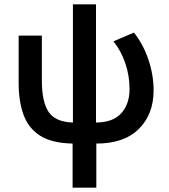

<svg xmlns="http://www.w3.org/2000/svg" viewBox="-20 -660 783 890"><path d="M316.5 210V5.5Q219.5 3.5 165.2 -31.5Q111 -66.5 88.8 -128.8Q66.5 -191 66.5 -275V-495H174V-287Q174 -187.5 205.5 -141Q237 -94.5 318 -92V-640H425V-92Q503.5 -92.5 542 -135Q580.5 -177.5 580.5 -246.5Q580.5 -308 561.5 -365.2Q542.5 -422.5 506 -468.5L601 -509Q645 -453 668.5 -382.2Q692 -311.5 692 -241Q692 -130.5 623.8 -62.5Q555.5 5.5 426.5 5.5V210Z"/></svg>

Font: Geologica
Style: Regular
Weight: 400
Designer: Sindre Bremnes, Frode Helland
Foundry: Monokrom Skriftforlag AS
Version: Version 1.010; ttfautohint (v1.8.4.7-5d5b);gftools[0.9.28]